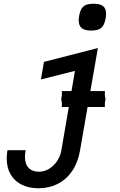

<svg xmlns="http://www.w3.org/2000/svg" viewBox="-20 -814 640 1027"><path d="M113.5 24Q113.5 63.5 133.2 84Q153 104.5 188.5 104.5Q218 104.5 243.5 88.5Q269 72.5 285.8 46.8Q302.5 21 307.5 -6L348 -241.5H311V-263L307.5 -284L311 -305V-327H362.5L381 -435L199 -389L215 -483L503.5 -557L463.5 -327H541V-302.5L544.5 -284L541 -265.5V-241.5H448.5L407.5 -6Q396.5 56 365.8 101Q335 146 288.8 169.5Q242.5 193 186.5 193Q135 193 96.5 174Q58 155 37 119.2Q16 83.5 16 34Q16 10 20 -10.5H117Q113.5 11.5 113.5 24ZM401 -705Q401 -714.5 403.5 -729.5Q408 -754.5 416.8 -768.2Q425.5 -782 440.8 -788Q456 -794 481 -794Q515.5 -794 531.5 -781.2Q547.5 -768.5 547.5 -740.5Q547.5 -730.5 545 -715.5Q538.5 -679 521.8 -664.8Q505 -650.5 468 -650.5Q433.5 -650.5 417.2 -663.5Q401 -676.5 401 -705Z"/></svg>

Font: JuliaMono Medium
Style: Italic
Weight: 500
Italic angle: -9°
Monospace: yes
Designer: cormullion
Foundry: corm
Version: Version 0.054; ttfautohint (v1.8.4)